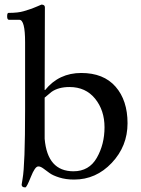

<svg xmlns="http://www.w3.org/2000/svg" viewBox="-20 -767 613 834"><path d="M175 -735 174 -376H176Q236 -450 333 -450Q430 -450 482 -390.5Q534 -331 534 -231.5Q534 -132 465.5 -59.5Q397 13 302 13Q266 13 237.5 4Q209 -5 195 -15.5Q181 -26 168.5 -35Q156 -44 148 -44H146Q132 -44 114 1.5Q96 47 90 47Q74 47 74 35Q74 32 78 10Q89 -50 89 -291V-584Q89 -681 64 -681H19Q11 -681 11 -696Q11 -711 17 -711Q59 -711 83.5 -718.5Q108 -726 118 -729.5Q128 -733 142.5 -739.5Q157 -746 160 -747Q175 -747 175 -735ZM299 -23Q367 -23 400.5 -81.5Q434 -140 434 -214Q434 -288 393 -338.5Q352 -389 282 -389Q234 -389 204 -368Q190 -357 183 -350.5Q176 -344 174 -343V-164Q186 -23 299 -23Z"/></svg>

Font: Sedan
Style: Regular
Weight: 400
Designer: Sebastian Salazar
Foundry: Sebastian Salazar
Version: Version 1.001